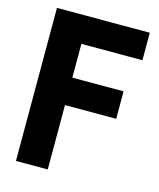

<svg xmlns="http://www.w3.org/2000/svg" viewBox="-116 -862 781 945"><g transform="rotate(15 274.5 -390.0)"><path d="M56 -780H529V-640H218V-468H479V-328H218V0H56Z"/></g></svg>

Font: Cooper Hewitt
Style: Bold
Weight: 711
Designer: Village Type and Design LLC
Foundry: Cooper Hewitt Smithsonian Design Museum
Version: 1.000